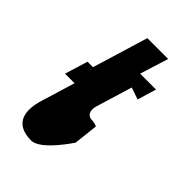

<svg xmlns="http://www.w3.org/2000/svg" viewBox="-195 -707 795 795"><g transform="rotate(45 202.5 -309.0)"><path d="M109 -385H77L46 -284H102L57 -136C36 -68 37 11 143 11C198 11 279 -113 279 -113L291 -220C291 -220 277 -227 260 -227C239 -227 223 -245 234 -281L282 -439L334 -421L359 -504H266L305 -629H183Z"/></g></svg>

Font: Drag You Down
Style: Regular
Weight: 400
Designer: Robert Jablonski
Foundry: Cannot Into Space Fonts
Version: Version 0.97